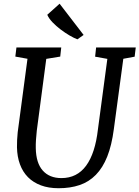

<svg xmlns="http://www.w3.org/2000/svg" viewBox="-20 -997 746 1027"><path d="M394 -786.6Q376.5 -793 352.3 -807.1Q328.1 -821.3 304.2 -839.4Q280.3 -857.4 260.7 -877.9Q241.2 -898.4 232.9 -918L298.8 -977.1L427.2 -810.1L394 -786.6ZM70.8 -209Q70.8 -228 71.5 -247.8Q72.3 -267.6 74.7 -289.6L127 -682.6L62 -694.3L67.9 -743.2H307.6L302.2 -694.3L227.5 -682.1L176.8 -298.3Q173.8 -271 172.4 -248Q170.9 -225.1 171.4 -204.1Q172.9 -125 208.7 -84.7Q244.6 -44.4 308.6 -44.4Q392.1 -44.4 440.7 -110.8Q489.3 -177.2 503.9 -305.7L554.2 -682.1L488.8 -693.8L494.1 -743.2H706.1L700.2 -693.8L639.6 -682.6L588.9 -306.2Q577.6 -219.7 553.7 -159.7Q529.8 -99.6 492.7 -61.8Q455.6 -23.9 405.8 -7.1Q356 9.8 293.5 9.8Q239.7 9.8 198.7 -5.6Q157.7 -21 129.6 -49.3Q101.6 -77.6 86.7 -118.2Q71.8 -158.7 70.8 -209Z"/></svg>

Font: Merriweather
Style: Italic
Weight: 400
Italic angle: -7°
Designer: Eben Sorkin ( eben@eyebytes.com )
Foundry: Eben Sorkin ( eben@eyebytes.com )
Version: Version 1.005; ttfautohint (v0.97) -l 13 -r 13 -G 200 -x 24 